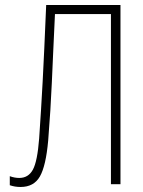

<svg xmlns="http://www.w3.org/2000/svg" viewBox="-20 -734 570 765"><path d="M62 11Q39 11 19 4V-32Q38 -25 57 -25Q93 -25 111 -58Q129 -91 136 -182Q140 -243 143.5 -297Q147 -351 150 -410Q153 -469 156.5 -542Q160 -615 164 -714H460V0H422V-678H199Q195 -594 192 -527.5Q189 -461 186.5 -404.5Q184 -348 180.5 -292.5Q177 -237 172 -174Q163 -73 139 -31Q115 11 62 11Z"/></svg>

Font: Noto Sans Mono Condensed ExtraLight
Style: Regular
Weight: 200
Width: 3
Designer: Monotype Design Team
Foundry: Monotype Imaging Inc.
Version: Version 2.014; ttfautohint (v1.8.4.7-5d5b)